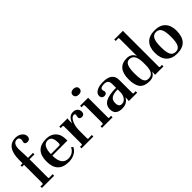

<svg xmlns="http://www.w3.org/2000/svg" viewBox="126 -1665 2604 2604"><g transform="rotate(-45 1428.5 -363.0)"><path d="M28 0V-30L65 -28Q78 -28 78 -47V-394H39V-422H78V-486Q78 -736 256 -736Q310 -736 348 -706Q386 -676 386 -633Q386 -609 371.5 -594Q357 -579 331 -579Q287 -579 287 -613Q287 -621 291 -633Q296 -646 296 -657Q296 -679 284.5 -692.5Q273 -706 252 -706Q177 -706 177 -591Q177 -564 180 -521Q183 -476 183 -449V-422H278V-394H184V-47Q184 -28 197 -28L262 -30V0Z M538 10Q325 10 325 -210Q325 -432 538 -432Q623 -432 674 -381.5Q725 -331 726 -243V-210H438Q438 -28 564 -27Q611 -27 646 -50Q681 -73 697 -111L722 -93Q701 -45 651 -17.5Q601 10 538 10ZM439 -239H599Q619 -239 619 -272Q619 -339 600 -370.5Q581 -402 537 -402Q488 -402 463.5 -358Q439 -314 439 -239Z M787 0V-30L817 -28Q830 -28 830 -47V-375Q830 -395 817 -395L783 -393V-422H942Q936 -406 936 -376V-329Q973 -432 1053 -432Q1094 -432 1118.5 -409Q1143 -386 1143 -349Q1143 -324 1129 -310Q1115 -296 1093 -296Q1074 -296 1061 -305.5Q1048 -315 1048 -332Q1048 -342 1052 -354Q1056 -367 1056 -374Q1056 -396 1034 -396Q1007 -396 984 -367Q941 -308 936 -209V-47Q936 -28 949 -28L1014 -30V0Z M1181 0V-30L1217 -28Q1230 -28 1230 -47V-375Q1230 -392 1218 -395L1182 -393V-422H1336V-47Q1336 -37 1339 -32Q1342 -27 1349 -28L1383 -30V0ZM1213 -596Q1213 -620 1231 -634.5Q1249 -649 1278 -649Q1306 -649 1324 -634.5Q1342 -620 1342 -596Q1342 -570 1325 -555.5Q1308 -541 1278 -541Q1248 -541 1230.5 -555.5Q1213 -570 1213 -596Z M1561 10Q1433 10 1433 -103Q1433 -178 1497.5 -214Q1562 -250 1699 -250V-318Q1699 -362 1680.5 -382Q1662 -402 1618 -402Q1547 -402 1547 -360Q1547 -351 1552 -339Q1556 -330 1556 -320Q1556 -302 1543.5 -291.5Q1531 -281 1510 -281Q1486 -281 1472 -295.5Q1458 -310 1458 -333Q1458 -378 1504.5 -405Q1551 -432 1630 -432Q1805 -432 1805 -295V-47Q1805 -28 1818 -28L1854 -30V0H1694Q1698 -20 1698 -37L1699 -70Q1658 10 1561 10ZM1603 -38Q1641 -38 1668 -71Q1695 -104 1699 -156V-219Q1618 -219 1581 -193.5Q1544 -168 1544 -113Q1544 -73 1559 -54.5Q1574 -36 1603 -38Z M2086 10Q1987 10 1943.5 -43Q1900 -96 1900 -210Q1900 -432 2085 -432Q2130 -432 2162 -410Q2194 -388 2204 -352V-684Q2204 -704 2191 -704L2145 -702V-730H2311V-47Q2311 -28 2324 -28L2359 -30V0H2197Q2199 -10 2199 -16V-38Q2199 -52 2200 -57Q2201 -61 2201 -65Q2175 10 2086 10ZM2101 -25Q2154 -25 2178 -63.5Q2202 -102 2202 -185V-227Q2202 -397 2100 -397Q2053 -397 2033 -350.5Q2013 -304 2013 -210Q2013 -143 2021 -101Q2029 -61 2047.5 -43Q2066 -25 2101 -25Z M2616 10Q2514 10 2460 -48Q2406 -106 2406 -212Q2406 -318 2460 -375Q2514 -432 2618 -432Q2721 -432 2774.5 -375.5Q2828 -319 2828 -215Q2826 10 2616 10ZM2618 -21Q2670 -21 2693 -65Q2716 -109 2716 -210Q2716 -312 2693 -357Q2670 -402 2618 -402Q2565 -402 2542 -357.5Q2519 -313 2519 -210Q2519 -109 2542 -65Q2565 -21 2618 -21Z"/></g></svg>

Font: UnnaMedium
Style: Regular
Weight: 500
Designer: Jorge de Buen Unna
Foundry: Omnibus-Type
Version: Version 2.008;hotconv 1.0.109;makeotfexe 2.5.65596